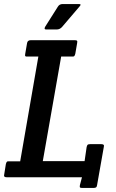

<svg xmlns="http://www.w3.org/2000/svg" viewBox="-28 -878 573 951"><path d="M6 0Q-8 0 -8 -8Q-8 -11 -7 -15L1 -65Q3 -74 6.5 -77Q10 -80 20 -79H72L162 -598H110Q100 -597 97.5 -600Q95 -603 97 -612L106 -664Q108 -679 125 -679H341Q351 -679 353.5 -676Q356 -673 354 -664L345 -612Q343 -603 339.5 -600Q336 -597 326 -598H275L184 -80H391L401 -149Q403 -158 406 -161Q409 -164 419 -164H473Q487 -164 487 -156Q487 -153 486 -149L453 38Q452 47 448 50Q444 53 434 53H380Q370 53 368 50Q366 47 368 38L378 0ZM196 -746 258 -844Q266 -858 282 -858H363Q371 -858 371 -854.5Q371 -851 366 -846L279 -744Q268 -732 253 -732H202Q193 -732 193 -736.5Q193 -741 196 -746Z"/></svg>

Font: Crete Round
Style: Italic
Weight: 400
Designer: Veronika Burian
Foundry: TypeTogether
Version: Version 1.001; ttfautohint (v1.6)